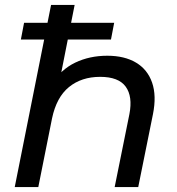

<svg xmlns="http://www.w3.org/2000/svg" viewBox="-20 -762 722 782"><path d="M417 -535Q487 -535 534 -507Q581 -479 599.5 -425.5Q618 -372 603 -297L543 0H447L507 -297Q521 -369 492 -409Q463 -449 388 -449Q312 -449 261 -407.5Q210 -366 192 -280L136 0H40L188 -742H284L212 -378L190 -419Q228 -479 286.5 -507Q345 -535 417 -535ZM65 -601 78 -669H445L432 -601Z"/></svg>

Font: Montserrat Thin Medium
Style: Italic
Weight: 500
Italic angle: -11.3°
Version: Version 9.000